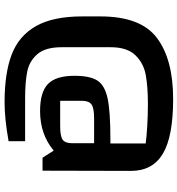

<svg xmlns="http://www.w3.org/2000/svg" viewBox="12 -638 795 860"><g transform="rotate(90 410.0 -207.5)"><path d="M745 -396 744 0H686L654 -50Q581 11 477 11Q392 11 355.5 -24.5Q319 -60 319 -143Q319 -213 340.5 -246Q362 -279 420.5 -291.5Q479 -304 603 -304H622V-462Q595 -466 544.5 -469Q494 -472 446 -472Q369 -472 316 -462.5Q263 -453 227 -416Q191 -379 191 -305V-86Q191 -13 222 23Q253 59 300 68.5Q347 78 420 78H612V152Q512 170 437 170Q307 170 223.5 138Q140 106 96.5 29.5Q53 -47 53 -178V-259Q53 -440 149.5 -512.5Q246 -585 423 -585Q591 -585 668 -539Q745 -493 745 -396ZM621 -133V-231H509Q464 -231 447.5 -219.5Q431 -208 431 -176V-79H544Q589 -79 605 -90Q621 -101 621 -133Z"/></g></svg>

Font: Changa Medium
Style: Regular
Weight: 500
Designer: Eduardo Rodriguez Tunni
Foundry: Eduardo Rodriguez Tunni
Version: Version 2.002; ttfautohint (v1.5) -l 8 -r 50 -G 150 -x 14 -H